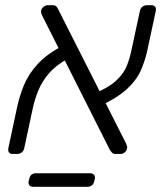

<svg xmlns="http://www.w3.org/2000/svg" viewBox="-20 -591 619 737"><path d="M424 0Q414 0 410 -5Q406 -10 402 -15L142 -531Q136 -543 138 -551Q140 -559 147.5 -565Q155 -571 163 -571H182Q192 -571 196.5 -566Q201 -561 203 -556L464 -40Q467 -33 468 -28.5Q469 -24 467 -20Q466 -12 458.5 -6Q451 0 443 0ZM29 0Q19 0 14.5 -6Q10 -12 12 -22L46 -181Q55 -223 72 -264.5Q89 -306 124 -344.5Q159 -383 220 -415L243 -367Q196 -342 168.5 -310Q141 -278 127 -243.5Q113 -209 106 -176L73 -22Q71 -12 63.5 -6Q56 0 46 0ZM350 -178 336 -229Q398 -255 427 -282.5Q456 -310 467.5 -340Q479 -370 486 -405L517 -549Q519 -559 526.5 -565Q534 -571 544 -571H561Q571 -571 575.5 -565Q580 -559 578 -549L546 -400Q537 -357 519.5 -318.5Q502 -280 463 -245.5Q424 -211 350 -178ZM107 126Q97 126 92.5 120Q88 114 90 104L92 96Q97 74 118 74H326Q336 74 341 80Q346 86 344 96L342 104Q337 126 315 126Z"/></svg>

Font: Rubik Light
Style: Italic
Weight: 300
Italic angle: -12°
Designer: Hubert and Fischer
Foundry: Hubert and Fischer
Version: Version 2.300;gftools[0.9.30]